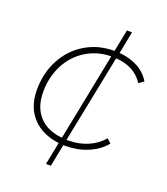

<svg xmlns="http://www.w3.org/2000/svg" viewBox="-139 -736 827 952"><g transform="rotate(20 274.5 -259.5)"><path d="M534 -431 508 -413Q462 -485 363 -491L270 -27H280Q334 -27 381 -47Q428 -67 459 -104L481 -84Q448 -43 393.5 -20Q339 3 277 3H264L241 120H215L239 1Q149 -10 98 -65.5Q47 -121 47 -210Q47 -299 85 -370.5Q123 -442 190.5 -482.5Q258 -523 343 -523L366 -639H393L370 -522Q427 -517 469 -494Q511 -471 534 -431ZM245 -29 337 -492Q264 -491 205 -454.5Q146 -418 113 -354Q80 -290 80 -211Q80 -132 122.5 -84.5Q165 -37 245 -29Z"/></g></svg>

Font: Montserrat Alternates ExLight
Style: Italic
Weight: 275
Italic angle: -11.3°
Designer: Julieta Ulanovsky
Foundry: Julieta Ulanovsky
Version: Version 7.200